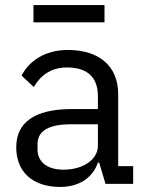

<svg xmlns="http://www.w3.org/2000/svg" viewBox="-20 -725 574 757"><path d="M112 -705V-637H392V-705ZM396 0H505V-70H446V-354C446 -463 372 -528 248 -528C155 -528 93 -482 65 -427L113 -382C141 -429 182 -459 244 -459C326 -459 366 -419 366 -346V-295H264C114 -295 44 -241 44 -144C44 -48 108 12 217 12C289 12 344 -21 366 -84H371ZM230 -56C168 -56 128 -85 128 -136V-157C128 -207 169 -235 260 -235H366V-150C366 -97 309 -56 230 -56Z"/></svg>

Font: Braiins Sans
Style: Regular
Weight: 400
Designer: Mike Abbink, Paul van der Laan, Pieter van Rosmalen, Jiri Chlebus, Lubos Buracinsky
Foundry: Bold Monday, Sudetype
Version: Version 1.000;hotconv 1.0.109;makeotfexe 2.5.65596